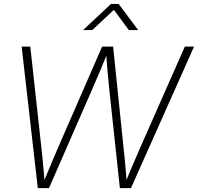

<svg xmlns="http://www.w3.org/2000/svg" viewBox="-20 -967 1018 987"><path d="M174.3 0 91.3 -727.5H135.7L192.9 -206.5Q196.3 -176.3 199.2 -146.2Q202.1 -116.2 204.8 -85.9Q207.5 -55.7 210 -25.4H202.1Q214.4 -55.7 226.8 -85.9Q239.3 -116.2 252 -146.2Q264.6 -176.3 277.8 -206.5L504.9 -727.5H561.5L615.2 -206.5Q618.7 -176.3 621.6 -146.2Q624.5 -116.2 627 -85.9Q629.4 -55.7 631.8 -25.4H623.5Q635.7 -55.7 648.4 -85.9Q661.1 -116.2 674.1 -146.2Q687 -176.3 700.2 -206.5L930.2 -727.5H977.5L653.3 0H596.2L541 -515.1Q536.1 -561 532.2 -607.4Q528.3 -653.8 524.9 -701.7H535.2Q516.1 -654.3 496.8 -607.9Q477.5 -561.5 457 -515.1L231.9 0ZM454.6 -812.5H407.7L408.2 -813.5L550.8 -946.8H589.8L689.5 -813.5L689 -812.5H642.1L565.4 -916.5Z"/></svg>

Font: Inter 28pt ExtraLight
Style: Italic
Weight: 250
Italic angle: -9.3988°
Designer: Rasmus Andersson
Foundry: rsms
Version: Version 4.001;git-66647c0bb